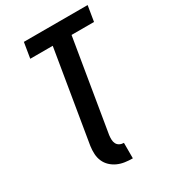

<svg xmlns="http://www.w3.org/2000/svg" viewBox="-227 -848 1053 1184"><g transform="rotate(-30 300.0 -256.0)"><path d="M361 223Q333 223 305.5 219Q278 215 254 204Q230 193 211 175Q192 157 181.5 133Q171 109 169.5 81.5Q168 54 172 26L280 -625H120L138 -735H592L574 -625H414L306 26Q304 42 304.5 57.5Q305 73 311.5 86Q318 99 331.5 106Q345 113 361 113Z"/></g></svg>

Font: Iosevka Aile Extrabold Oblique
Style: Regular
Weight: 800
Italic angle: -9°
Designer: Belleve Invis
Foundry: Belleve Invis
Version: Version 31.1.0; ttfautohint (v1.8.4)